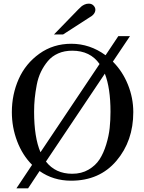

<svg xmlns="http://www.w3.org/2000/svg" viewBox="-20 -977 790 1053"><path d="M276 -788 410 -926Q422 -938 427.5 -942.5Q433 -947 443.5 -952Q454 -957 467 -957Q483 -957 493 -946.5Q503 -936 503 -924Q503 -898 467 -879L326 -788Q326 -788 276 -788ZM45 -362Q45 -459 82.5 -543.5Q120 -628 196 -682.5Q272 -737 371 -737Q473 -737 559 -674L629 -779H693L599 -639Q652 -586 681.5 -513Q711 -440 711 -362Q711 -204 618.5 -95Q526 14 370 14Q272 14 197 -39L134 56H70L156 -73Q103 -126 74 -202.5Q45 -279 45 -362ZM167 -364Q167 -224 202 -142L526 -626Q475 -699 376 -699Q333 -699 299 -684Q265 -669 242.5 -642Q220 -615 204.5 -583Q189 -551 181.5 -511.5Q174 -472 170.5 -437Q167 -402 167 -364ZM586 -364Q586 -494 555 -573L232 -91Q284 -24 376 -24Q427 -24 465.5 -46.5Q504 -69 526 -103Q548 -137 562.5 -184.5Q577 -232 581.5 -275Q586 -318 586 -364Z"/></svg>

Font: Academico
Style: Regular
Weight: 400
Foundry: Steinberg Media Technologies GmbH
Version: Version 0.902